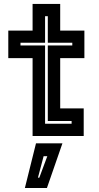

<svg xmlns="http://www.w3.org/2000/svg" viewBox="-20 -697 508 984"><path d="M147 0V-399H22.5V-540H147V-677H288.5V-540H412.5V-399H288.5V-141.5H409V0ZM211 -63H347V-77H225V-464H350.5V-478H225V-614H211V-478H85V-464H211ZM107.5 266.5 164.5 37.5H300L220.5 266.5ZM174.5 213.5H181.5L222.5 103.5H203.5Z"/></svg>

Font: Tourney Thin
Style: Regular
Weight: 100
Designer: Tyler Finck
Foundry: Etcetera Type Co
Version: Version 1.015